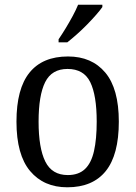

<svg xmlns="http://www.w3.org/2000/svg" viewBox="-20 -786 576 816"><path d="M266 10Q166 10 108 -59Q50 -128 50 -269Q50 -409 105.5 -477.5Q161 -546 269 -546Q370 -546 427.5 -477.5Q485 -409 485 -269Q485 -128 429.5 -59Q374 10 266 10ZM268 -42Q314 -42 341 -67.5Q368 -93 379.5 -144Q391 -195 391 -269Q391 -381 363.5 -437Q336 -493 267 -493Q200 -493 172 -437Q144 -381 144 -269Q144 -157 172.5 -99.5Q201 -42 268 -42ZM229 -619Q244 -641 259.5 -666.5Q275 -692 289 -718Q303 -744 312 -766H415V-756Q406 -743 389 -723.5Q372 -704 350.5 -682Q329 -660 307 -640.5Q285 -621 266 -606H229Z"/></svg>

Font: Noto Serif Thai SemiCondensed
Style: Regular
Weight: 400
Width: 4
Designer: Monotype Design Team
Foundry: Monotype Imaging Inc.
Version: Version 2.002